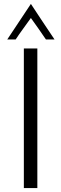

<svg xmlns="http://www.w3.org/2000/svg" viewBox="-20 -962 314 982"><path d="M102 0H171V-714H102ZM17 -760H60C80 -791 117 -840 138 -870C160 -840 194 -791 215 -760H259C218 -820 178 -882 138 -942Z"/></svg>

Font: Josefin Sans
Style: Regular
Weight: 400
Designer: Santiago Orozco
Foundry: Typemade
Version: 1.000